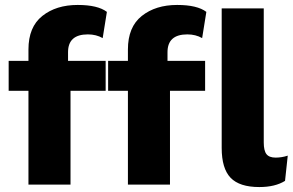

<svg xmlns="http://www.w3.org/2000/svg" viewBox="-20 -746 1184 776"><path d="M335 -607Q255 -607 255 -535V-500H407V-379H265V0H95V-379H15V-500H95V-546Q95 -637 151 -681.5Q207 -726 294 -726Q375 -726 412 -698L395 -592Q369 -607 335 -607ZM737 -607Q657 -607 657 -535V-500H809V-379H667V0H497V-379H417V-500H497V-546Q497 -637 553 -681.5Q609 -726 696 -726Q777 -726 814 -698L797 -592Q771 -607 737 -607ZM1094 -109Q1119 -109 1143 -117L1132 -15Q1092 10 1028 10Q948 10 912 -27.5Q876 -65 876 -148V-712H1046V-170Q1046 -137 1057 -123Q1068 -109 1094 -109Z"/></svg>

Font: Elaine Sans
Style: Bold
Weight: 700
Designer: Wei Huang
Foundry: Wei Huang
Version: Version 2.001;December 24, 2019;FontCreator 12.0.0.2547 64-b